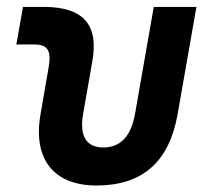

<svg xmlns="http://www.w3.org/2000/svg" viewBox="-20 -538 626 567"><path d="M265.1 9.8C400.4 9.8 479.5 -59.6 504.4 -200.2L560.1 -517.6H434.1L378.9 -202.6C367.2 -136.2 336.4 -102.5 284.7 -102.5C234.9 -102.5 213.9 -136.2 225.6 -202.6L252.4 -355.5C272.5 -465.3 226.1 -517.6 108.9 -517.6H47.9L28.3 -406.7H81.1C121.1 -406.7 132.3 -388.7 123.5 -338.4L99.6 -200.2C76.7 -68.4 138.2 9.8 265.1 9.8Z"/></svg>

Font: Cascadia Mono PL SemiBold
Style: Italic
Weight: 600
Italic angle: -10°
Monospace: yes
Designer: Aaron Bell
Foundry: Saja Typeworks
Version: Version 2404.023